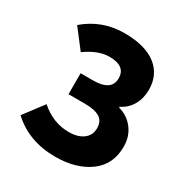

<svg xmlns="http://www.w3.org/2000/svg" viewBox="-177 -895 1000 1045"><g transform="rotate(30 323.0 -372.5)"><path d="M314.5 13.7Q148.4 13.7 39.1 -87.9L131.8 -210.9Q211.9 -139.6 311.5 -139.6Q368.2 -139.6 401.9 -165Q435.5 -190.4 435.5 -234.4Q435.5 -278.3 404.8 -297.9Q374 -317.4 308.6 -317.4H208V-449.2H286.1Q401.4 -449.2 401.4 -528.3Q401.4 -605.5 300.8 -605.5Q229.5 -605.5 151.4 -548.8L60.5 -667Q166 -757.8 306.6 -757.8Q436.5 -757.8 505.9 -704.6Q575.2 -651.4 575.2 -556.6Q575.2 -502.9 551.3 -460.9Q527.3 -418.9 483.4 -397.5V-391.6Q540 -377 575.7 -330.6Q611.3 -284.2 611.3 -219.7Q611.3 -107.4 528.3 -46.9Q445.3 13.7 314.5 13.7Z"/></g></svg>

Font: Gen Shin Gothic Heavy
Style: Bold
Weight: 900
Designer: [Source Han Sans]
Ryoko NISHIZUKA  (kana & ideographs); Paul D. Hunt (Latin, Greek & Cyrillic); Wenlong ZHANG  (bopomofo
Version: Version 1.002.20150607